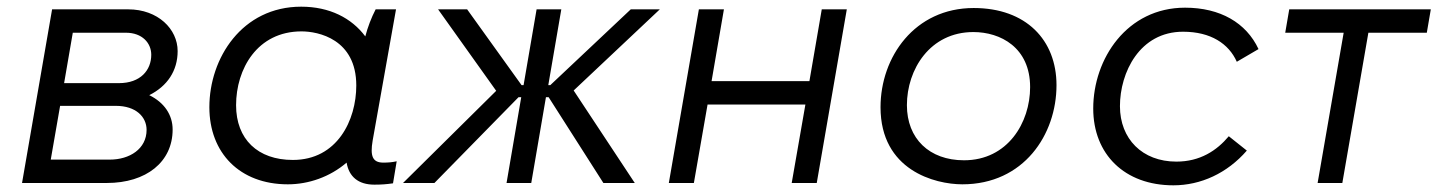

<svg xmlns="http://www.w3.org/2000/svg" viewBox="-20 -548 4305 575"><path d="M46 0H300C418 0 497 -63 497 -160C497 -204 472 -241 427 -263C481 -290 512 -336 512 -395C512 -461 453 -520 364 -520H136ZM132 -70 160 -231H327C387 -231 419 -198 419 -159C419 -102 368 -70 309 -70ZM172 -299 198 -450H357C406 -450 433 -419 433 -384C433 -338 401 -299 336 -299Z M1101 5C1121 5 1137 4 1157 1L1168 -65C1155 -62 1142 -61 1128 -61C1096 -61 1088 -80 1096 -127L1166 -520H1105C1092 -495 1081 -466 1074 -439C1033 -494 967 -528 882 -528C705 -528 607 -374 607 -227C607 -90 698 4 842 4C904 4 968 -18 1018 -61C1025 -19 1053 5 1101 5ZM883 -454C933 -454 1047 -431 1047 -292C1047 -188 990 -69 857 -69C752 -69 687 -131 687 -233C687 -341 750 -454 883 -454Z M1187 0H1281L1533 -257H1541L1497 0H1571L1615 -257H1623L1787 0H1881L1698 -277L1956 -520H1869L1628 -293H1622L1661 -520H1587L1548 -293H1542L1379 -520H1292L1466 -276Z M2441 -520 2404 -305H2111L2148 -520H2073L1983 0H2058L2099 -235H2392L2351 0H2426L2516 -520Z M2862 4C3046 4 3144 -145 3144 -293C3144 -428 3053 -524 2896 -524C2719 -524 2617 -377 2617 -227C2617 -38 2780 4 2862 4ZM2867 -68C2763 -68 2696 -133 2696 -233C2696 -340 2765 -452 2895 -452C2976 -452 3065 -406 3065 -287C3065 -181 2998 -68 2867 -68Z M3494 7C3576 7 3655 -29 3714 -97L3660 -140C3624 -97 3574 -64 3503 -64C3401 -64 3334 -132 3334 -230C3334 -331 3393 -453 3523 -453C3606 -453 3660 -417 3684 -363L3749 -401C3712 -480 3634 -525 3529 -525C3355 -525 3254 -372 3254 -223C3254 -86 3348 7 3494 7Z M3829 -450H4004L3926 0H4000L4078 -450H4253L4265 -520H3841Z"/></svg>

Font: Fixel Display 20240404
Style: Italic
Weight: 400
Italic angle: -10°
Designer: AlfaBravo + MacPaw
Foundry: Kyrylo Tkachov, Marchela Mozhyna, Serhii Makarenko, Maria Weinstein, Zakhar Kryvoshyya
Version: Version 1.211;Glyphs 3.2 (3225)